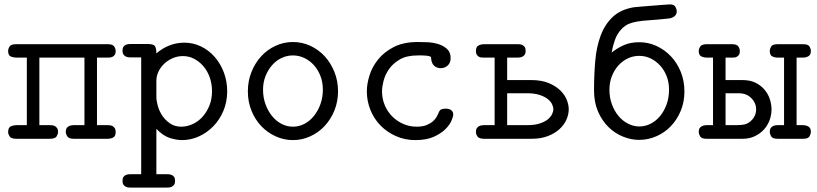

<svg xmlns="http://www.w3.org/2000/svg" viewBox="-20 -631 3715 873"><path d="M17 -30Q17 -52 30 -57Q43 -62 54 -62H102V-369H54Q44 -369 30.5 -373.5Q17 -378 17 -399Q17 -410 24 -420Q31 -430 52 -430H471Q492 -430 499 -420Q506 -410 506 -399Q506 -388 502 -382Q498 -376 492 -373Q486 -370 479.5 -369.5Q473 -369 468 -369H421V-62H468Q472 -62 478.5 -61.5Q485 -61 491 -58Q497 -55 501.5 -48.5Q506 -42 506 -31Q506 -12 495 -6Q484 0 469 0H316Q292 0 285.5 -11.5Q279 -23 279 -31Q279 -42 283 -48Q287 -54 292.5 -57Q298 -60 304.5 -61Q311 -62 316 -62H364V-369H159V-62H206Q210 -62 216.5 -61.5Q223 -61 229 -58Q235 -55 239.5 -48.5Q244 -42 244 -31Q244 -22 237.5 -11Q231 0 207 0H54Q30 0 23.5 -11Q17 -22 17 -30Z M537 192Q537 180 541 174Q545 168 551.5 165Q558 162 565 161.5Q572 161 578 161H622V-370H577Q572 -370 565 -370.5Q558 -371 552 -374Q546 -377 541.5 -383Q537 -389 537 -400Q537 -412 541 -418Q545 -424 551.5 -427Q558 -430 565 -430.5Q572 -431 578 -431H651Q679 -431 685 -420.5Q691 -410 691 -388Q717 -411 749.5 -424Q782 -437 818 -437Q858 -437 893.5 -420Q929 -403 955.5 -373Q982 -343 997.5 -302.5Q1013 -262 1013 -216Q1013 -168 996 -127.5Q979 -87 950.5 -57.5Q922 -28 885 -11Q848 6 807 6Q783 6 752.5 -3.5Q722 -13 691 -45V161H735Q741 161 748 161.5Q755 162 761.5 165Q768 168 772 174Q776 180 776 192Q776 203 771.5 209Q767 215 761 218Q755 221 748 221.5Q741 222 736 222H577Q572 222 565 221.5Q558 221 552 218Q546 215 541.5 209Q537 203 537 192ZM691 -191Q691 -173 697.5 -149.5Q704 -126 718 -105Q732 -84 753.5 -69.5Q775 -55 804 -55Q830 -55 855.5 -66.5Q881 -78 900.5 -99.5Q920 -121 932 -150.5Q944 -180 944 -216Q944 -249 934 -278Q924 -307 906 -328.5Q888 -350 864 -363Q840 -376 812 -376Q788 -376 766.5 -367Q745 -358 728 -342.5Q711 -327 701 -306.5Q691 -286 691 -264Z M1107 -216Q1107 -263 1123.5 -304Q1140 -345 1167.5 -375Q1195 -405 1232.5 -422.5Q1270 -440 1312 -440Q1354 -440 1391.5 -422.5Q1429 -405 1456.5 -375Q1484 -345 1500.5 -304Q1517 -263 1517 -216Q1517 -169 1500.5 -128.5Q1484 -88 1456 -58Q1428 -28 1390.5 -11Q1353 6 1312 6Q1271 6 1233.5 -11Q1196 -28 1168 -57.5Q1140 -87 1123.5 -127.5Q1107 -168 1107 -216ZM1176 -223Q1176 -188 1187 -157.5Q1198 -127 1216.5 -104Q1235 -81 1259.5 -68Q1284 -55 1312 -55Q1340 -55 1364.5 -68Q1389 -81 1407.5 -104Q1426 -127 1437 -157.5Q1448 -188 1448 -223Q1448 -257 1437 -285.5Q1426 -314 1407 -335Q1388 -356 1363.5 -367.5Q1339 -379 1312 -379Q1285 -379 1260.5 -367.5Q1236 -356 1217.5 -335Q1199 -314 1187.5 -285.5Q1176 -257 1176 -223Z M1648 -216Q1648 -249 1660 -288Q1672 -327 1699.5 -361Q1727 -395 1771 -417.5Q1815 -440 1880 -440Q1897 -440 1922.5 -439Q1948 -438 1971.5 -431Q1995 -424 2012 -409Q2029 -394 2029 -367Q2029 -345 2015.5 -333Q2002 -321 1984 -321Q1966 -321 1953.5 -332.5Q1941 -344 1940 -370Q1940 -373 1933.5 -375Q1927 -377 1918 -378Q1909 -379 1898.5 -379Q1888 -379 1880 -379Q1829 -379 1797.5 -360.5Q1766 -342 1748 -315.5Q1730 -289 1723.5 -261.5Q1717 -234 1717 -216Q1717 -182 1729.5 -152.5Q1742 -123 1763.5 -101.5Q1785 -80 1813.5 -67.5Q1842 -55 1874 -55Q1902 -55 1920 -62.5Q1938 -70 1949 -80Q1960 -90 1965.5 -100Q1971 -110 1973 -115Q1978 -130 1986 -133.5Q1994 -137 2006 -137Q2008 -137 2014 -136.5Q2020 -136 2026 -133.5Q2032 -131 2036.5 -125Q2041 -119 2041 -109Q2041 -103 2033.5 -84Q2026 -65 2006.5 -45Q1987 -25 1953.5 -9.5Q1920 6 1868 6Q1821 6 1780.5 -12Q1740 -30 1710.5 -60Q1681 -90 1664.5 -130.5Q1648 -171 1648 -216Z M2144 -31Q2144 -42 2148 -48Q2152 -54 2157.5 -57Q2163 -60 2169.5 -61Q2176 -62 2181 -62H2229V-369H2181Q2176 -369 2169.5 -369.5Q2163 -370 2157.5 -373Q2152 -376 2148 -382Q2144 -388 2144 -399Q2144 -418 2155.5 -424Q2167 -430 2181 -430H2335Q2338 -430 2344 -429.5Q2350 -429 2356 -426Q2362 -423 2366 -417Q2370 -411 2370 -400Q2370 -389 2366 -383Q2362 -377 2356.5 -374Q2351 -371 2345 -370Q2339 -369 2334 -369H2286V-267H2394Q2442 -267 2474.5 -253.5Q2507 -240 2527.5 -220Q2548 -200 2557 -177Q2566 -154 2566 -134Q2566 -111 2555.5 -87Q2545 -63 2523.5 -43.5Q2502 -24 2470.5 -12Q2439 0 2397 0H2178Q2157 -1 2150.5 -11Q2144 -21 2144 -31ZM2377 -62Q2411 -62 2434 -69.5Q2457 -77 2470.5 -88Q2484 -99 2490 -111.5Q2496 -124 2496 -134Q2496 -145 2490 -157.5Q2484 -170 2470 -181Q2456 -192 2433 -199.5Q2410 -207 2377 -207H2286V-62Z M2681 -220Q2681 -290 2686.5 -354Q2692 -418 2711 -469Q2730 -520 2766 -554Q2802 -588 2862 -598Q2869 -599 2895 -601Q2921 -603 2950 -605.5Q2979 -608 3002 -609.5Q3025 -611 3026 -611Q3045 -611 3051 -600Q3057 -589 3057 -580Q3057 -569 3052 -562.5Q3047 -556 3040 -552.5Q3033 -549 3025 -547.5Q3017 -546 3012 -546Q2965 -541 2932.5 -539Q2900 -537 2877 -533Q2854 -529 2838 -522Q2822 -515 2807 -500Q2786 -478 2776 -449.5Q2766 -421 2761 -392Q2786 -412 2816 -425.5Q2846 -439 2887 -439Q2928 -439 2965 -422Q3002 -405 3030.5 -375Q3059 -345 3075.5 -304Q3092 -263 3092 -215Q3092 -167 3075 -126.5Q3058 -86 3029.5 -56.5Q3001 -27 2963.5 -11Q2926 5 2886 5Q2850 5 2813.5 -9.5Q2777 -24 2747.5 -52.5Q2718 -81 2699.5 -123Q2681 -165 2681 -220ZM2751 -223Q2751 -188 2762 -157.5Q2773 -127 2791.5 -104.5Q2810 -82 2835 -69Q2860 -56 2887 -56Q2914 -56 2938.5 -68.5Q2963 -81 2981.5 -103.5Q3000 -126 3011 -156.5Q3022 -187 3022 -223Q3022 -257 3011 -285Q3000 -313 2981 -333.5Q2962 -354 2938 -365.5Q2914 -377 2887 -377Q2858 -377 2833.5 -365Q2809 -353 2790.5 -332Q2772 -311 2761.5 -283Q2751 -255 2751 -223Z M3157 -31Q3157 -42 3161 -48Q3165 -54 3171 -57Q3177 -60 3183 -61Q3189 -62 3192 -62H3222V-369H3195Q3181 -369 3169 -374.5Q3157 -380 3157 -400Q3157 -408 3163.5 -419Q3170 -430 3194 -430H3309Q3330 -430 3337 -420Q3344 -410 3344 -399Q3344 -388 3340 -382Q3336 -376 3330.5 -373Q3325 -370 3318.5 -369.5Q3312 -369 3307 -369H3279V-267H3355Q3392 -267 3417 -254Q3442 -241 3458 -221Q3474 -201 3481 -178Q3488 -155 3488 -134Q3488 -108 3479 -84Q3470 -60 3453 -41.5Q3436 -23 3411.5 -11.5Q3387 0 3357 0H3192Q3169 0 3163 -11.5Q3157 -23 3157 -31ZM3328 -62Q3350 -62 3364.5 -65Q3379 -68 3393 -80Q3418 -102 3418 -134Q3418 -161 3399.5 -181.5Q3381 -202 3354 -206Q3347 -207 3340 -207Q3333 -207 3326 -207H3279V-62ZM3480 -31Q3480 -42 3484 -48Q3488 -54 3493.5 -57Q3499 -60 3505 -61Q3511 -62 3514 -62H3545V-369H3517Q3503 -369 3491.5 -374.5Q3480 -380 3480 -400Q3480 -408 3486 -419Q3492 -430 3516 -430H3632Q3655 -430 3661 -419Q3667 -408 3667 -400Q3667 -382 3656 -375.5Q3645 -369 3629 -369H3602V-62H3629Q3645 -62 3656 -55.5Q3667 -49 3667 -31Q3667 -23 3661 -11.5Q3655 0 3632 0H3516Q3492 0 3486 -11.5Q3480 -23 3480 -31Z"/></svg>

Font: CMU Typewriter Custom
Style: Regular
Weight: 500
Monospace: yes
Version: Version 0.7.0